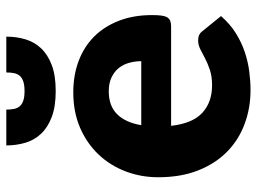

<svg xmlns="http://www.w3.org/2000/svg" viewBox="-118 -650 776 579"><g transform="rotate(-90 269.5 -360.0)"><path d="M375 -321.5Q375 -340 370.2 -357.5Q365.5 -375 354.8 -388.8Q344 -402.5 326.5 -411Q309 -419.5 284 -419.5Q240 -419.5 215 -394.2Q190 -369 182 -321.5ZM180 -231.5Q187.5 -166.5 219.5 -137.2Q251.5 -108 302 -108Q329 -108 348.5 -114.5Q368 -121 383.2 -129Q398.5 -137 411.2 -143.5Q424 -150 438 -150Q456.5 -150 466 -136.5L511 -81Q487 -53.5 459.2 -36.2Q431.5 -19 402.2 -9.2Q373 0.5 343.8 4.2Q314.5 8 288 8Q233.5 8 185.8 -9.8Q138 -27.5 102.2 -62.5Q66.5 -97.5 45.8 -149.5Q25 -201.5 25 -270.5Q25 -322.5 42.8 -369Q60.5 -415.5 93.8 -450.5Q127 -485.5 174.2 -506Q221.5 -526.5 281 -526.5Q332.5 -526.5 375.2 -510.5Q418 -494.5 448.8 -464Q479.5 -433.5 496.8 -389.2Q514 -345 514 -289Q514 -271.5 512.5 -260.5Q511 -249.5 507 -243Q503 -236.5 496.2 -234Q489.5 -231.5 479 -231.5ZM285 -579.5Q238 -579.5 206.5 -591.5Q175 -603.5 156 -623.8Q137 -644 129 -671Q121 -698 121 -728.5H229Q229 -715 231.2 -704.5Q233.5 -694 239.8 -687.2Q246 -680.5 256.8 -677Q267.5 -673.5 285 -673.5Q302 -673.5 313 -677Q324 -680.5 330.2 -687.2Q336.5 -694 338.8 -704.5Q341 -715 341 -728.5H449Q449 -698 441 -671Q433 -644 414 -623.8Q395 -603.5 363.5 -591.5Q332 -579.5 285 -579.5Z"/></g></svg>

Font: Lato ExtraBold
Style: Regular
Weight: 800
Designer: Lukasz Dziedzic with Adam Twardoch and Botio Nikoltchev
Foundry: tyPoland Lukasz Dziedzic
Version: Version 2.015; 2015-08-06; http://www.latofonts.com/